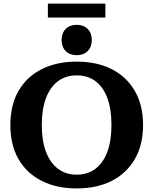

<svg xmlns="http://www.w3.org/2000/svg" viewBox="-20 -1041 859 1075"><path d="M409 14Q298 14 214 -28Q130 -70 84 -149.5Q38 -229 38 -341Q38 -453 84 -532.5Q130 -612 214 -654Q298 -696 409 -696Q522 -696 605 -654Q688 -612 734.5 -532.5Q781 -453 781 -341Q781 -229 734.5 -149.5Q688 -70 605 -28Q522 14 409 14ZM409 -63Q471 -63 514.5 -96Q558 -129 581 -191Q604 -253 604 -341Q604 -430 581 -492Q558 -554 514.5 -586.5Q471 -619 409 -619Q349 -619 305 -586.5Q261 -554 237.5 -492Q214 -430 214 -341Q214 -253 237.5 -191Q261 -129 305 -96Q349 -63 409 -63ZM409 -732Q371 -732 348 -755Q325 -778 325 -817Q325 -856 348 -879Q371 -902 409 -902Q448 -902 471 -879Q494 -856 494 -817Q494 -778 471 -755Q448 -732 409 -732ZM248 -943V-1021H570V-943Z"/></svg>

Font: Montagu Slab 144pt SemiBold
Style: Regular
Weight: 600
Version: Version 1.000